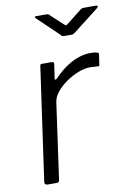

<svg xmlns="http://www.w3.org/2000/svg" viewBox="-84 -796 584 849"><g transform="rotate(-10 207.5 -371.0)"><path d="M59 0Q53 0 49.5 -4Q46 -8 47 -13L119 -521Q120 -527 121.5 -528.5Q123 -530 128 -530H172Q177 -530 179.5 -527.5Q182 -525 181 -518L172 -457Q171 -451 174 -450.5Q177 -450 181 -454Q212 -486 240.5 -504.5Q269 -523 295.5 -531.5Q322 -540 347 -540Q367 -540 376 -537Q385 -534 384 -528L377 -483Q377 -478 376 -477Q375 -476 372 -476Q364 -476 354.5 -477Q345 -478 333 -478Q310 -478 281.5 -467Q253 -456 227 -438Q201 -420 182.5 -397.5Q164 -375 161 -352L113 -10Q112 -4 109.5 -2Q107 0 100 0H59ZM338 -737Q344 -741 347.5 -741.5Q351 -742 356 -742H407Q414 -742 415 -738.5Q416 -735 409 -729L297 -642Q293 -639 289 -636.5Q285 -634 278 -634H248Q239 -634 235 -637.5Q231 -641 227 -646L137 -732Q133 -737 133 -739.5Q133 -742 138 -742H185Q191 -742 194 -740.5Q197 -739 201 -734L254 -685Q262 -678 264 -679.5Q266 -681 276 -688Z"/></g></svg>

Font: Libre Franklin Thin Light
Style: Italic
Weight: 300
Italic angle: -8°
Version: Version 3.000